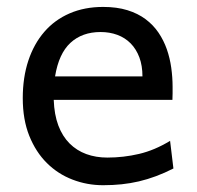

<svg xmlns="http://www.w3.org/2000/svg" viewBox="-20 -528 575 560"><path d="M136.7 -236.8Q138.2 -193.8 150.1 -162.1Q162.1 -130.4 182.9 -109.6Q203.6 -88.9 231.7 -78.6Q259.8 -68.4 293 -68.4Q340.3 -68.4 385.7 -79.1Q431.2 -89.8 476.1 -117.2L485.8 -36.6Q460 -23.4 435.1 -14.2Q410.2 -4.9 385.3 1Q360.4 6.8 334.7 9.5Q309.1 12.2 280.8 12.2Q233.9 12.2 191.4 -4.2Q148.9 -20.5 116.7 -52.5Q84.5 -84.5 65.4 -131.8Q46.4 -179.2 46.4 -241.7Q46.4 -302.2 62.7 -351.3Q79.1 -400.4 109.4 -435.3Q139.6 -470.2 183.1 -489Q226.6 -507.8 280.8 -507.8Q320.8 -507.8 351.6 -498.3Q382.3 -488.8 404.8 -471.9Q427.2 -455.1 442.4 -432.6Q457.5 -410.2 466.6 -384.3Q475.6 -358.4 479.5 -330.3Q483.4 -302.2 483.4 -274.9V-255.9Q483.4 -243.7 482.9 -236.8ZM395.5 -305.2Q395.5 -336.4 386.5 -360.6Q377.4 -384.8 361.1 -401.4Q344.7 -418 322.3 -426.3Q299.8 -434.6 273.4 -434.6Q219.7 -434.6 185.5 -403.1Q151.4 -371.6 140.6 -305.2Z"/></svg>

Font: Andika FrenchTight
Style: Regular
Weight: 400
Designer: Victor Gaultney, Annie Olsen, Julie Remington, Don Collingsworth, Eric Hays, Becca Hirsbrunner
Foundry: SIL International
Version: Version 5.000 ; Dig1 Dig4Opn Dig7 LnSpcTght